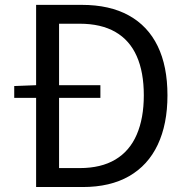

<svg xmlns="http://www.w3.org/2000/svg" viewBox="-20 -753 752 773"><path d="M37.3 -359.1V-406.6L127.4 -410.1H384.2V-359.1ZM125.4 0V-733.4H308.9Q421.7 -733.4 498.5 -690.9Q575.4 -648.5 614.8 -567.5Q654.2 -486.5 654.2 -369.3Q654.2 -253.1 615 -170.2Q575.8 -87.3 499.7 -43.7Q423.6 0 312.8 0ZM217.8 -76.3H300.9Q387.1 -76.3 444.6 -110.7Q502.1 -145.1 530.5 -211.1Q559 -277 559 -369.3Q559 -462.6 530.5 -526.8Q502.1 -591.1 444.6 -624.3Q387.1 -657.5 300.9 -657.5H217.8Z"/></svg>

Font: Noto Sans TC Thin
Style: Regular
Weight: 100
Designer: Ryoko NISHIZUKA 西塚涼子 (kana, bopomofo & ideographs); Paul D. Hunt (Latin, Greek & Cyrillic); Sandoll Communications 산돌커뮤니
Foundry: Adobe
Version: Version 2.004-H2;hotconv 1.0.118;makeotfexe 2.5.65603